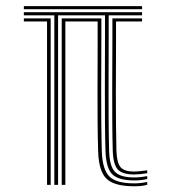

<svg xmlns="http://www.w3.org/2000/svg" viewBox="-20 -620 574 644"><path d="M60 -589.2V-599.5H456.5V-589.2ZM162.2 0V-568.5H60V-579H456.5V-568.5H344.5V-497Q344.5 -472.8 344.4 -426.2Q344.2 -379.8 344.1 -323.1Q344 -266.5 344.4 -211.2Q344.8 -156 346 -114.2Q347.5 -61.8 366 -43.2Q384.5 -24.8 430 -24.8Q450.8 -24.8 473.8 -29.2V-19.5Q452.8 -14.8 430 -14.8Q377.5 -14.8 356.5 -35.6Q335.5 -56.5 333.8 -114.5Q332.5 -155.5 332.1 -209.6Q331.8 -263.8 331.8 -319.6Q331.8 -375.5 332 -422.6Q332.2 -469.8 332.2 -497V-568.5H174.8V0ZM137.8 0V-548H60V-558.2H150V0ZM430 4.8Q363.5 4.8 337.4 -20.4Q311.2 -45.5 309.2 -112.8Q307.8 -156.5 307.4 -208.6Q307 -260.8 307.1 -313.8Q307.2 -366.8 307.4 -414.4Q307.5 -462 307.5 -497.2V-548H199.2V0H187V-558.2H320V-497Q320 -463.8 319.8 -416.4Q319.5 -369 319.4 -315.4Q319.2 -261.8 319.8 -209.1Q320.2 -156.5 321.5 -113Q323.5 -51.8 346.5 -28.4Q369.5 -5 430 -5Q454 -5 473.8 -9.8V-0.2Q457 4.8 430 4.8ZM430 -34.8Q390.8 -34.8 375.2 -51.4Q359.8 -68 358.2 -114.8Q357 -155.5 356.6 -210.9Q356.2 -266.2 356.4 -323.2Q356.5 -380.2 356.8 -426.9Q357 -473.5 357 -496.8V-558.2H456.5V-548H369.2V-496.8Q369.2 -462.5 369 -415.1Q368.8 -367.8 368.6 -314.6Q368.5 -261.5 369 -209.8Q369.5 -158 370.5 -115Q371.8 -74 384.4 -59.2Q397 -44.5 430 -44.5Q443 -44.5 473.8 -48.8V-39Q448 -34.8 430 -34.8Z"/></svg>

Font: Big Shoulders Inline Text Light
Style: Regular
Weight: 300
Designer: Patric King
Foundry: XO Type Co
Version: Version 1.000